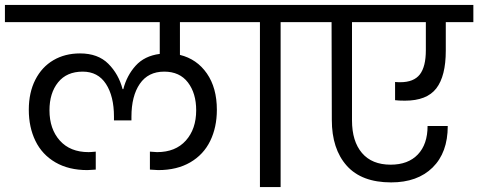

<svg xmlns="http://www.w3.org/2000/svg" viewBox="-47 -760 1943 780"><path d="M684 -670V-537Q753 -520 793.5 -461.5Q834 -403 834 -314Q834 -243 807 -187.5Q780 -132 726 -100.5Q672 -69 596 -69Q588 -69 562 -71V-144Q584 -142 591 -142Q666 -142 708 -189Q750 -236 750 -312Q750 -381 716.5 -425Q683 -469 620 -469Q555 -469 521 -419.5Q487 -370 487 -286V-271H416V-286Q416 -369 383.5 -419Q351 -469 289 -469Q224 -469 189 -425.5Q154 -382 154 -312Q154 -236 196 -189Q238 -142 313 -142Q322 -142 342 -144V-71Q316 -69 308 -69Q232 -69 178 -100.5Q124 -132 97 -187.5Q70 -243 70 -314Q70 -384 96.5 -436Q123 -488 170 -515.5Q217 -543 278 -543Q351 -543 393 -501Q435 -459 451 -398H454Q468 -453 504 -493Q540 -533 602 -541V-670H-27V-740H930V-670Z M1009 0V-670H877V-740H1224V-670H1093V0Z M1558 -427Q1565 -426 1579 -426Q1634 -426 1658.5 -457.5Q1683 -489 1683 -556V-670H1383V-271Q1383 -186 1423.5 -138.5Q1464 -91 1540 -91Q1611 -91 1650.5 -132.5Q1690 -174 1690 -248H1772Q1772 -140 1710.5 -79.5Q1649 -19 1542 -19Q1422 -19 1361.5 -87Q1301 -155 1301 -273L1300 -670H1171V-740H1876V-670H1764V-554Q1764 -451 1725.5 -401Q1687 -351 1598 -351Q1572 -351 1558 -353Z"/></svg>

Font: A Bank Premium Regular
Style: Regular
Weight: 400
Designer: Ninad Kale (Devanagari), Jonny Pinhorn (Latin), Htun Naung (Myanmar)
Foundry: Indian Type Foundry
Version: 4.004